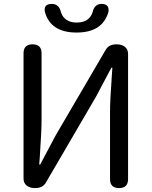

<svg xmlns="http://www.w3.org/2000/svg" viewBox="-20 -959 773 979"><path d="M159 0Q133 0 117 -12Q100 -25 100 -49V-687Q100 -733 146 -733Q192 -733 192 -687V-352Q192 -290 183 -160Q181 -133 180 -120H185L264 -269L519 -705Q535 -733 574 -733Q600 -733 616 -721Q633 -708 633 -684V-366V-46Q633 0 587 0Q541 0 541 -46V-385Q541 -447 550 -570Q552 -599 553 -614H548L469 -465L214 -28Q198 0 159 0ZM371 -793Q238 -793 209 -898Q201 -939 244 -939Q282 -939 291 -896Q309 -844 371 -844Q434 -844 452 -896Q461 -939 498 -939Q539 -939 533 -898Q523 -863 500 -838Q457 -793 371 -793Z"/></svg>

Font: GenSenRounded TW R
Style: Regular
Weight: 400
Version: Version 1.501;PS 1;hotconv 16.6.51;makeotf.lib2.5.65220